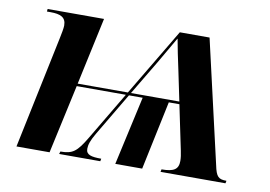

<svg xmlns="http://www.w3.org/2000/svg" viewBox="-63 -633 1028 731"><g transform="rotate(10 451.0 -268.0)"><path d="M131 -435 40 0H168L226 -266H416L306 -81C271 -22 255 -10 208 -10L205 0H364L366 -10C327 -10 307 -15 307 -38C307 -53 312 -70 329 -99L428 -266H481L422 0H526L582 -266H623L659 -93C662 -80 664 -65 664 -54C664 -21 646 -10 599 -10L597 0H848L850 -10C819 -10 810 -18 801 -62L692 -536H577L422 -276H228L284 -536H66L65 -526H79C117 -526 139 -517 139 -485C139 -475 135 -453 131 -435ZM434 -276 514 -410C536 -448 555 -480 572 -510H573C579 -476 587 -437 596 -396L621 -276Z"/></g></svg>

Font: Noto Serif Display SemiBold
Style: Italic
Weight: 600
Italic angle: -12°
Designer: Monotype Design Team
Foundry: Monotype Imaging Inc.
Version: Version 2.009